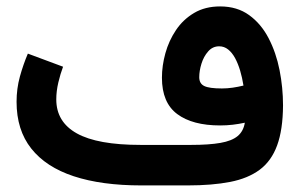

<svg xmlns="http://www.w3.org/2000/svg" viewBox="-20 -563 910 583"><path d="M719.3 -303.2Q703.1 -299.2 686.6 -296.8Q670 -294.4 653.8 -294.4Q615.2 -294.4 600.1 -301.9Q585 -309.3 585 -328.6Q585 -347.8 591.7 -369.6Q598.5 -391.5 612.1 -406.9Q625.6 -422.4 645.5 -422.4Q660.7 -422.4 672.7 -412.8Q684.7 -403.3 693.8 -386.6Q702.8 -369.9 709.2 -348.5Q715.5 -327.1 719.3 -303.2ZM723.4 -190.4Q719.3 -164.6 701.6 -149.8Q683.8 -135.1 649.3 -129.1Q614.8 -123 560.5 -123H406.7Q276 -123 213.4 -157.9Q150.9 -192.7 150.9 -261.2Q150.9 -285.9 157.1 -312.5Q163.4 -339 171.5 -360.4L64.6 -400.2Q50.6 -367.3 40.4 -330.5Q30.3 -293.7 30.3 -253.9Q30.3 -168.3 74.9 -112Q119.4 -55.7 204 -27.8Q288.6 0 408.7 0H550.3Q624.2 0 678.7 -10.6Q733.1 -21.2 768.7 -47.7Q804.2 -74.2 821.5 -121.6Q838.9 -169 839.4 -242.7Q839.4 -296.7 828.9 -350Q818.4 -403.2 795.6 -447Q772.9 -490.8 736.5 -517.1Q700.1 -543.5 648.4 -543.5Q602.9 -543.5 569.5 -523.7Q536.1 -504 514.4 -471.7Q492.7 -439.4 482.2 -401.4Q471.7 -363.4 471.7 -327Q471.7 -251.2 518.1 -216.7Q564.5 -182.1 648.4 -182.1Q668.4 -182.1 686.9 -184.3Q705.4 -186.5 723.4 -190.4Z"/></svg>

Font: Vazir Variable Regular
Style: Regular
Weight: 400
Designer: Saber Rastikerdar
Foundry: Saber Rastikerdar
Version: Version 30.1.0